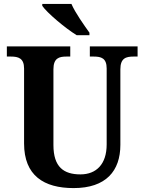

<svg xmlns="http://www.w3.org/2000/svg" viewBox="-20 -951 738 981"><path d="M372 -771H437V-784C410 -822 364 -886 345 -931H196V-921C220 -886 313 -807 372 -771ZM356 10C522 10 595 -78 595 -211V-597C595 -654 624 -662 662 -662H683V-714H439V-662H459C497 -662 525 -654 525 -601V-213C525 -112 472 -60 391 -60C306 -60 253 -97 253 -210V-597C253 -654 282 -662 319 -662H339V-714H15V-662H36C73 -662 103 -654 103 -601V-218C103 -54 204 10 356 10Z"/></svg>

Font: Noto Serif SemiCondensed
Style: Bold
Weight: 700
Width: 4
Designer: Monotype Design Team
Foundry: Monotype Imaging Inc.
Version: Version 2.015